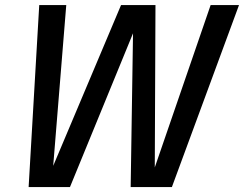

<svg xmlns="http://www.w3.org/2000/svg" viewBox="-20 -758 988 778"><path d="M96 0 139 -737.5H248.5L191.5 -35.5L174.5 -36L470.5 -737.5H610L607 -36L592 -35.5L833.5 -737.5H948.5L676.5 0H509.5L519.5 -653.5H531.5L263.5 0Z"/></svg>

Font: Epilogue Medium
Style: Italic
Weight: 500
Italic angle: -12°
Designer: Tyler Finck
Foundry: Etcetera Type Co
Version: Version 2.112